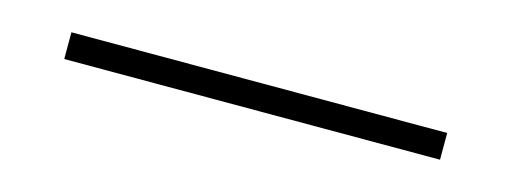

<svg xmlns="http://www.w3.org/2000/svg" viewBox="-19 -28 610 229"><g transform="rotate(15 286.0 86.5)"><path d="M518 70V103H54V70Z"/></g></svg>

Font: SUIT Variable
Style: Regular
Weight: 400
Designer: Sunn Youn; Korean Glyphs from Source Han Sans (Sandoll Communications; Soo-young Jang, Joo-yeon Kang)
Foundry: Sunn
Version: Version 1.150;FEAKit 1.0